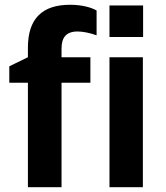

<svg xmlns="http://www.w3.org/2000/svg" viewBox="-20 -785 694 805"><path d="M97 0H238V-438H359V-545H238V-581C238 -625 255 -653 305 -653C326 -653 354 -648 385 -637V-741C364 -753 326 -765 274 -765C159 -765 97 -709 97 -585V-545L19 -507V-438H97ZM439 -630H580V-762H439ZM439 0H579V-545H439Z"/></svg>

Font: Kathrein 75 Bold
Style: Regular
Weight: 700
Designer: Lazydogs Typefoundry, based on Open Sans by Ascender Corporation
Foundry: Lazydogs Typefoundry
Version: Version 1.003;PS 001.003;hotconv 1.0.88;makeotf.lib2.5.64775